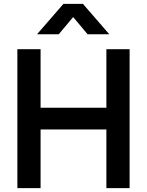

<svg xmlns="http://www.w3.org/2000/svg" viewBox="-20 -975 762 995"><path d="M172 -797.5 308.7 -955H409.7L546.3 -797.5H433.8L359.2 -886.7L284.5 -797.5ZM70 0V-720H190.3V-416.8H531.3V-720H651.7V0H531.3V-304H190.3V0Z"/></svg>

Font: Hauora
Style: Regular
Weight: 400
Designer: Wayne Shih
Foundry: WCYS
Version: Version 1.001